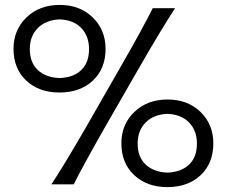

<svg xmlns="http://www.w3.org/2000/svg" viewBox="-20 -746 920 777"><path d="M220.7 -371.6Q137.7 -371.6 86.2 -419.9Q34.7 -468.3 34.7 -548.3Q34.7 -625 87.2 -675.5Q139.6 -726.1 221.7 -726.1Q303.2 -726.1 355.2 -675.5Q407.2 -625 407.2 -548.3Q407.2 -467.8 355.7 -419.7Q304.2 -371.6 220.7 -371.6ZM278.3 0H188Q237.3 -74.2 327.1 -229.5L469.2 -477.5Q557.1 -630.4 598.1 -712.9H688.5Q629.9 -622.6 546.4 -477.5L403.8 -229.5Q316.4 -75.7 278.3 0ZM220.7 -430.2Q277.3 -432.1 308.8 -462.4Q340.3 -492.7 340.3 -547.4Q340.3 -600.1 308.6 -632.8Q276.9 -665.5 221.7 -667.5Q166 -665.5 133.3 -632.8Q100.6 -600.1 100.6 -547.4Q100.6 -493.2 133.1 -462.6Q165.5 -432.1 220.7 -430.2ZM657.2 11.2Q574.7 11.2 522.9 -37.4Q471.2 -85.9 471.2 -166Q471.2 -242.7 523.7 -293Q576.2 -343.3 658.2 -343.3Q739.7 -343.3 791.5 -293Q843.3 -242.7 843.3 -166Q843.3 -85.4 792 -37.1Q740.7 11.2 657.2 11.2ZM657.2 -47.4Q713.9 -49.8 745.4 -80.1Q776.9 -110.4 776.9 -165Q776.9 -217.8 744.9 -250.5Q712.9 -283.2 657.7 -285.2Q602.1 -283.2 569.6 -250.5Q537.1 -217.8 537.1 -165Q537.1 -110.8 569.3 -80.3Q601.6 -49.8 657.2 -47.4Z"/></svg>

Font: Commissioner Flair
Style: Regular
Weight: 400
Designer: Kostas Bartsokas
Foundry: Kostas Bartsokas
Version: Version 1.000